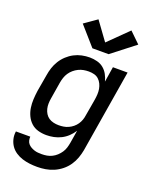

<svg xmlns="http://www.w3.org/2000/svg" viewBox="-178 -882 956 1193"><g transform="rotate(20 300.0 -285.5)"><path d="M218 213Q192 213 167 210Q142 207 118.5 199.5Q95 192 74.5 178.5Q54 165 40.5 145.5Q27 126 21 101.5Q15 77 19 51H114Q113 64 116 76.5Q119 89 127 98Q135 107 145.5 113Q156 119 168 123Q180 127 192.5 128Q205 129 218 129Q235 129 252 126Q269 123 285 115Q301 107 314.5 94.5Q328 82 338 67Q348 52 353 35.5Q358 19 361 2L375 -83Q361 -61 342 -43Q323 -25 300 -13.5Q277 -2 252.5 3Q228 8 204 8Q175 8 148.5 0.5Q122 -7 102.5 -25Q83 -43 71.5 -67.5Q60 -92 56 -119Q52 -146 53.5 -174.5Q55 -203 59 -231L78 -341Q82 -367 90 -392Q98 -417 112.5 -440.5Q127 -464 147.5 -483Q168 -502 192 -514.5Q216 -527 242 -532.5Q268 -538 294 -538Q319 -538 343.5 -531.5Q368 -525 386 -510Q404 -495 415.5 -474Q427 -453 433 -429L449 -530H546L456 16Q451 43 441.5 69.5Q432 96 415.5 120Q399 144 376 162.5Q353 181 326.5 192.5Q300 204 272.5 208.5Q245 213 218 213ZM255 -76Q271 -76 287 -78.5Q303 -81 318.5 -88Q334 -95 347.5 -106Q361 -117 370.5 -131Q380 -145 385.5 -160.5Q391 -176 393 -192Q398 -219 402.5 -246.5Q407 -274 412 -302Q415 -320 416 -338.5Q417 -357 414 -374Q411 -391 403.5 -406.5Q396 -422 383.5 -433.5Q371 -445 354 -449.5Q337 -454 318 -454Q301 -454 284 -451Q267 -448 250.5 -440Q234 -432 220 -420Q206 -408 196 -393Q186 -378 180.5 -361Q175 -344 172 -327L154 -217Q151 -200 150.5 -182Q150 -164 154 -147.5Q158 -131 167 -116.5Q176 -102 189.5 -93Q203 -84 220 -80Q237 -76 255 -76ZM289 -597 180 -721 263 -779 351 -658 479 -784 549 -716 396 -597Z"/></g></svg>

Font: Iosevka Curly Medium Extended
Style: Italic
Weight: 500
Width: 7
Italic angle: -9°
Monospace: yes
Designer: Belleve Invis
Foundry: Belleve Invis
Version: Version 11.1.0; ttfautohint (v1.8.3)